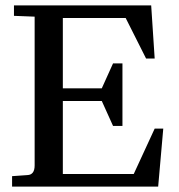

<svg xmlns="http://www.w3.org/2000/svg" viewBox="-20 -695 668 715"><path d="M25 0V-39L82 -43Q109 -44 109 -79V-633L32 -636V-675H543L556 -477H524L448 -628H214V-366H359L401 -459H436V-226H401L359 -319H214V-47H478L556 -216H588L569 0Z"/></svg>

Font: Gulzar
Style: Regular
Weight: 400
Designer: Borna Izadpanah, Alice Savoie, Simon Cozens, Fiona Ross
Version: Version 1.000;[7b34f74]; ttfautohint (v1.8.4)